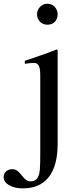

<svg xmlns="http://www.w3.org/2000/svg" viewBox="-99 -782 430 1045"><path d="M214.8 0Q214.8 120.1 166.5 181.6Q118.2 243.2 25.4 243.2Q-19.5 243.2 -49.3 226.1Q-79.1 209 -79.1 181.6Q-79.1 163.1 -65.4 150.9Q-51.8 138.7 -32.2 138.7Q-18.6 138.7 -6.3 146.5Q5.9 154.3 20.5 173.8Q34.2 191.4 44.4 198.2Q54.7 205.1 67.4 205.1Q93.8 205.1 105.5 185.5Q110.4 177.7 113.3 167.5Q116.2 157.2 117.7 142.1Q119.1 127 119.6 105Q120.1 83 120.1 50.8V-372.1Q120.1 -408.2 112.3 -423.8Q104.5 -439.5 85.9 -439.5Q77.1 -439.5 65.9 -438.5Q54.7 -437.5 41 -435.5L36.1 -434.6V-451.2Q60.5 -459 81.1 -466.3Q101.6 -473.6 122.1 -480.5Q142.6 -487.3 163.6 -495.1Q184.6 -502.9 209 -512.7L214.8 -509.8ZM159.2 -761.7Q182.6 -761.7 198.7 -744.6Q214.8 -727.5 214.8 -704.1Q214.8 -679.7 199.7 -663.6Q184.6 -647.5 159.2 -647.5Q134.8 -647.5 118.7 -663.6Q102.5 -679.7 102.5 -704.1Q102.5 -727.5 119.1 -744.6Q135.7 -761.7 159.2 -761.7Z"/></svg>

Font: BabelStone Tibetan
Style: Regular
Weight: 400
Designer: Christopher J. Fynn
Foundry: BabelStone
Version: Version 10.011 October 1, 2023